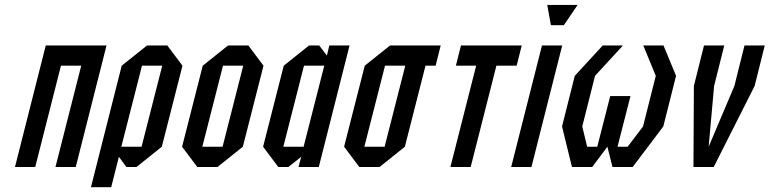

<svg xmlns="http://www.w3.org/2000/svg" viewBox="-20 -687 3167 790"><path d="M125 0H41.7L168.3 -500H418.3L291.7 0H208.3L314.2 -416.7H230.8Z M564.2 -416.7 479.2 -83.3H562.5L647.5 -416.7ZM585 -500H668.3L730.8 -416.7L645.8 -83.3L541.7 0H500L469.2 -41.7L437.5 83.3H354.2L480.8 -416.7Z M791.7 0 729.2 -83.3 814.2 -416.7 918.3 -500H1001.7L1064.2 -416.7L979.2 -83.3L875 0ZM812.5 -83.3H895.8L980.8 -416.7H897.5Z M1219.2 -41.7 1166.7 0H1125L1062.5 -83.3L1147.5 -416.7L1251.7 -500H1293.3L1325 -458.3L1335 -500H1418.3L1291.7 0H1208.3ZM1314.2 -416.7H1230.8L1145.8 -83.3H1229.2Z M1730.8 -416.7 1645.8 -83.3 1541.7 0H1458.3L1395.8 -83.3L1480.8 -416.7L1585 -500H1793.3L1772.5 -416.7ZM1564.2 -416.7 1479.2 -83.3H1562.5L1647.5 -416.7Z M1916.7 0H1833.3L1939.2 -416.7H1855.8L1876.7 -500H2126.7L2105.8 -416.7H2022.5Z M2166.7 0H2083.3L2210 -500H2293.3ZM2246.7 -583.3 2231.7 -666.7H2356.7L2300 -583.3Z M2345 -375 2460 -500H2543.3L2428.3 -375L2375.8 -166.7L2395.8 -83.3H2437.5L2490.8 -291.7H2574.2L2520.8 -83.3H2562.5L2625.8 -166.7L2678.3 -375L2626.7 -500H2710L2761.7 -375L2709.2 -166.7L2583.3 0H2500L2479.2 -83.3L2416.7 0H2333.3L2292.5 -166.7Z M2876.7 -500H2960L2918.3 -333.3L2895.8 -83.3L3001.7 -333.3L3043.3 -500H3126.7L3085 -333.3L2916.7 0H2833.3L2835 -333.3Z"/></svg>

Font: Yulong
Style: Italic
Weight: 400
Italic angle: -14.25°
Designer: GGBotNet
Foundry: f0n7.com
Version: 1.00